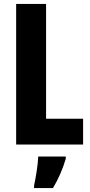

<svg xmlns="http://www.w3.org/2000/svg" viewBox="-20 -734 456 975"><path d="M62 0H402V-131H214V-714H62ZM314 72V61H174C173 101 161 173 153 208V221H249C276 176 299 124 314 72Z"/></svg>

Font: Noto Sans Thai Looped ExtraCondensed ExtraBold
Style: Regular
Weight: 800
Width: 2
Designer: Sasikarn Vongin, Ben Mitchell
Foundry: The Fontpad Ltd
Version: Version 1.001